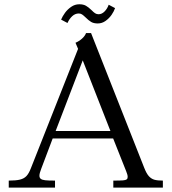

<svg xmlns="http://www.w3.org/2000/svg" viewBox="-20 -856 783 876"><path d="M120.8 -88.1 336.2 -633.1 324.4 -660.9Q340.4 -667.6 353.8 -679.4Q367.2 -691.1 372.6 -705H395.5L637.6 -91.4Q648 -64.5 659.2 -52.1Q670.5 -39.8 684.8 -35.9Q699.1 -32 723.1 -32V0H497V-32Q529.2 -32 541.4 -33.1Q553.5 -34.1 558 -37.6Q562.5 -41 562.5 -48.8Q562.5 -53.6 560.8 -60.1Q559.1 -66.6 555.6 -74.9L496.2 -224.4H220.4L167.9 -85.5Q164.6 -76.5 162.2 -68.6Q159.9 -60.6 159.9 -54.2Q159.9 -44.8 166.1 -40Q172.2 -35.2 186.2 -33.6Q200.2 -32 231 -32V0H19.9V-32Q53.1 -32 71.3 -36.6Q89.5 -41.1 100.5 -52.6Q111.5 -64.1 120.8 -88.1ZM483.8 -258.4 357.5 -580.6 233.9 -258.4ZM371 -776.1Q360.8 -785.9 354.3 -790.2Q347.9 -794.5 339.4 -794.5Q322.8 -794.5 309.4 -782.1Q296 -769.6 287.9 -751.1L258.8 -766.5Q265.1 -781.6 276.5 -797.4Q287.9 -813.1 304.8 -824.8Q321.6 -836.5 341.8 -836.5Q360.4 -836.5 372.2 -829.7Q384.1 -822.9 397.5 -809.8Q406.9 -800.2 413.8 -795.6Q420.8 -791 429.6 -791Q444.8 -791 457.3 -803.9Q469.9 -816.8 475.9 -834.4L505 -819Q500 -804.2 489.1 -788.3Q478.1 -772.4 461.8 -760.7Q445.5 -749 426 -749Q407.4 -749 395.7 -756Q384 -763 371 -776.1Z"/></svg>

Font: Didactic
Style: Regular
Weight: 400
Designer: Tyler Finck
Foundry: Etcetera Type Co
Version: Version 3.007;FEAKit 1.0